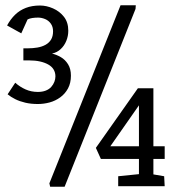

<svg xmlns="http://www.w3.org/2000/svg" viewBox="-20 -711 654 731"><path d="M124 -315Q98 -315 76.5 -320Q55 -325 38 -333.5Q21 -342 9 -352L38 -396Q56 -380 77.5 -370.5Q99 -361 124 -361Q141 -361 154 -366Q167 -371 175 -380Q183 -389 187 -399.5Q191 -410 191 -420Q191 -435 184 -446.5Q177 -458 163.5 -465.5Q150 -473 132 -477Q114 -481 92 -481H69V-527H86Q105 -527 122.5 -530Q140 -533 153.5 -540.5Q167 -548 174.5 -560.5Q182 -573 182 -592Q182 -609 173.5 -621Q165 -633 151.5 -638.5Q138 -644 125 -644Q114 -644 103.5 -642.5Q93 -641 85 -637L61 -584L7 -614Q20 -638 37.5 -655Q55 -672 78.5 -681Q102 -690 132 -690Q157 -690 182 -679Q207 -668 223.5 -647Q240 -626 240 -594Q240 -574 232.5 -555.5Q225 -537 211 -524Q197 -511 178 -507Q195 -503 211.5 -493.5Q228 -484 239 -466.5Q250 -449 250 -423Q250 -395 239 -374.5Q228 -354 209.5 -340.5Q191 -327 169 -321Q147 -315 124 -315ZM430 -2V-40L509 -48V-106H364L345 -148L505 -375H564V-154H607V-106H564V-47L605 -40L607 -2ZM400 -154H509V-310ZM171 0 168 -13 439 -691H497L496 -677L226 0Z"/></svg>

Font: Kreon
Style: Regular
Weight: 400
Designer: Julia Petretta
Foundry: Julia Petretta and Eli Heuer
Version: Version 2.002